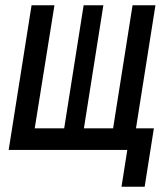

<svg xmlns="http://www.w3.org/2000/svg" viewBox="-20 -570 640 730"><path d="M442 140 464 0H13L100 -550H187L112 -82H224L298 -550H373L299 -82H410L484 -550H571L497 -82H565L530 140Z"/></svg>

Font: JetBrains Mono NL Medium
Style: Italic
Weight: 500
Italic angle: -9°
Monospace: yes
Designer: Philipp Nurullin, Konstantin Bulenkov
Foundry: JetBrains
Version: Version 2.305; ttfautohint (v1.8.4.7-5d5b)